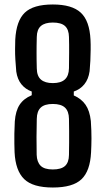

<svg xmlns="http://www.w3.org/2000/svg" viewBox="-20 -828 472 856"><path d="M215.5 8Q126 8 87.5 -29.8Q49 -67.5 45 -149Q44.5 -167.5 44 -187.8Q43.5 -208 44 -232.2Q44.5 -256.5 46 -287Q49.5 -333.5 67.5 -361Q85.5 -388.5 121.5 -403.5V-420Q93.5 -430 75.5 -452.2Q57.5 -474.5 52.5 -509Q50 -537.5 48.5 -562Q47 -586.5 47.2 -608.5Q47.5 -630.5 48 -651Q52.5 -735 90.5 -771.5Q128.5 -808 215.5 -808Q301 -808 340.2 -771.5Q379.5 -735 383.5 -650.5Q384.5 -631.5 384.2 -606.8Q384 -582 382.8 -556.8Q381.5 -531.5 379.5 -510.5Q374.5 -475 356 -452.2Q337.5 -429.5 309 -420V-402.5Q342.5 -388 361.2 -361.2Q380 -334.5 385 -288.5Q388 -244 387.8 -210Q387.5 -176 386 -149Q382 -65.5 343.2 -28.8Q304.5 8 215.5 8ZM215.5 -72.5Q252.5 -72.5 269.8 -88Q287 -103.5 287.5 -137Q288 -167 288.2 -192.2Q288.5 -217.5 288.2 -243Q288 -268.5 287.5 -298Q287 -332 269.8 -348.2Q252.5 -364.5 215.5 -364.5Q178.5 -364.5 161.5 -348.2Q144.5 -332 144 -298Q143 -256 142.8 -217.5Q142.5 -179 143.5 -138Q144.5 -106 161 -89.2Q177.5 -72.5 215.5 -72.5ZM215.5 -457.5Q251.5 -457.5 269.2 -473.8Q287 -490 287.5 -524Q288 -559 288.2 -594.2Q288.5 -629.5 287.5 -663Q287 -696 270 -711.8Q253 -727.5 215.5 -727.5Q180 -727.5 162.2 -712Q144.5 -696.5 144 -663.5Q143.5 -641.5 143.2 -624.5Q143 -607.5 143 -592.2Q143 -577 143.2 -560.5Q143.5 -544 144 -523Q144.5 -488.5 162.8 -473Q181 -457.5 215.5 -457.5Z"/></svg>

Font: Big Shoulders Text Thin SemiBold
Style: Regular
Weight: 600
Version: Version 2.002